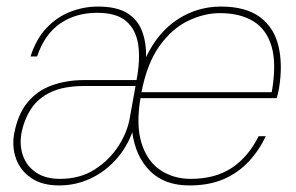

<svg xmlns="http://www.w3.org/2000/svg" viewBox="-20 -553 903 585"><path d="M160 12Q109 12 76 -10Q43 -32 29.5 -68Q16 -104 23 -145Q34 -204 63 -240Q92 -276 137 -292.5Q182 -309 236 -309H396Q408 -372 401 -417.5Q394 -463 364.5 -488.5Q335 -514 276 -514Q211 -514 163.5 -481.5Q116 -449 93 -381H73Q90 -434 121.5 -467.5Q153 -501 194 -517Q235 -533 278 -533Q335 -533 367 -513.5Q399 -494 412.5 -459Q426 -424 425 -379Q462 -456 522 -494.5Q582 -533 653 -533Q729 -533 772 -501Q815 -469 828.5 -412.5Q842 -356 830 -283Q829 -278 828 -273.5Q827 -269 826 -265Q825 -261 823 -254H408Q394 -171 411.5 -116Q429 -61 469 -34.5Q509 -8 561 -8Q635 -8 685.5 -41Q736 -74 768 -138H790Q769 -94 737 -60Q705 -26 661 -7Q617 12 557 12Q481 12 437 -32Q393 -76 383 -150Q366 -103 332.5 -66Q299 -29 254.5 -8.5Q210 12 160 12ZM163 -8Q224 -8 269 -37Q314 -66 341.5 -109Q369 -152 376 -197L393 -291H238Q175 -291 135.5 -272.5Q96 -254 74.5 -221Q53 -188 45 -145Q39 -109 50.5 -77.5Q62 -46 90.5 -27Q119 -8 163 -8ZM411 -272H808Q823 -359 807.5 -411.5Q792 -464 751.5 -488.5Q711 -513 650 -513Q602 -513 553 -489.5Q504 -466 466 -413Q428 -360 411 -272Z"/></svg>

Font: DM Sans 10pt Thin
Style: Italic
Weight: 250
Italic angle: -10°
Version: Version 4.004;gftools[0.9.30]